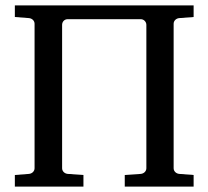

<svg xmlns="http://www.w3.org/2000/svg" viewBox="-20 -691 772 711"><path d="M231 -620H501C513 -620 522 -610 522 -599V-68C522 -57 513 -48 501 -47L442 -43V0H697V-43L644 -47C632 -48 623 -57 623 -68V-603C623 -614 632 -623 644 -624L697 -628V-671H35V-628L87 -624C99 -623 108 -614 108 -603V-68C108 -57 99 -48 87 -47L35 -43V0H289V-43L231 -47C219 -48 210 -57 210 -68V-599C210 -610 218 -620 231 -620Z"/></svg>

Font: Veleka
Style: Regular
Weight: 400
Designer: Stefan Peev, Context Ltd, 2016; SIL International, 1997-2014.
Foundry: Stefan Peev, Context Ltd, 2016
Version: Version 1.000